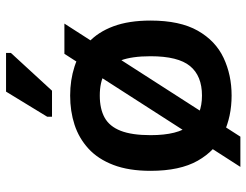

<svg xmlns="http://www.w3.org/2000/svg" viewBox="-110 -664 815 635"><g transform="rotate(-90 297.5 -346.5)"><path d="M63 41 437 -541H537L163 41ZM299 12Q230 12 173.5 -14.5Q117 -41 83.5 -100Q50 -159 50 -256Q50 -328 69.5 -379Q89 -430 123.5 -461.5Q158 -493 202.5 -507.5Q247 -522 299 -522Q350 -522 395 -507.5Q440 -493 474.5 -461.5Q509 -430 528 -379Q547 -328 547 -256Q547 -159 513.5 -100Q480 -41 423.5 -14.5Q367 12 299 12ZM299 -86Q364 -86 396.5 -125.5Q429 -165 429 -256Q429 -318 415 -355Q401 -392 372 -408Q343 -424 299 -424Q255 -424 226 -408Q197 -392 182.5 -355Q168 -318 168 -256Q168 -165 201 -125.5Q234 -86 299 -86ZM315 -582H229V-598L312 -734H440V-718Z"/></g></svg>

Font: AR One Sans SemiBold
Style: Regular
Weight: 600
Designer: Niteesh Yadav
Foundry: Niteesh Yadav
Version: Version 1.001;gftools[0.9.33]